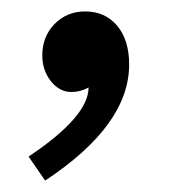

<svg xmlns="http://www.w3.org/2000/svg" viewBox="-20 -161 302 336"><path d="M59 155 30 113Q135 43 135 -8Q121 0 105 0Q84 0 69 -19Q54 -38 54 -64Q54 -97 75.5 -119Q97 -141 129 -141Q164 -141 185 -116Q206 -91 206 -48Q206 58 59 155Z"/></svg>

Font: Libre Baskerville
Style: Bold
Weight: 700
Designer: Pablo Impallari, Rodrigo Fuenzalida
Foundry: Pablo Impallari, Rodrigo Fuenzalida
Version: Version 1.000